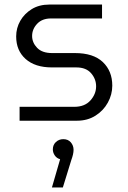

<svg xmlns="http://www.w3.org/2000/svg" viewBox="-20 -530 562 843"><path d="M66 0V-61H306Q352 -61 377 -89Q402 -117 402 -151Q402 -183 380 -208.5Q358 -234 315 -234H208Q134 -234 92.5 -271Q51 -308 51 -370Q51 -407 69 -438.5Q87 -470 119.5 -490Q152 -510 197 -510H428V-449H204Q165 -449 143 -425.5Q121 -402 121 -372Q121 -343 143 -320Q165 -297 209 -297H309Q390 -297 431.5 -257.5Q473 -218 473 -154Q473 -115 453.5 -79.5Q434 -44 399 -22Q364 0 318 0ZM208 293 244 169Q229 165 220.5 152.5Q212 140 212 126Q212 106 225.5 93.5Q239 81 258 81Q279 81 291 95Q303 109 303 128Q303 146 293 173L256 293Z"/></svg>

Font: MuseoModerno Light
Style: Regular
Weight: 300
Designer: Pablo Cosgaya, Héctor Gatti, Marcela Romero, and the Authors of The MuseoModerno Project.
Foundry: Omnibus-Type Team
Version: Version 1.001